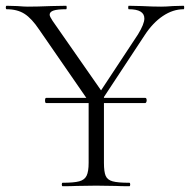

<svg xmlns="http://www.w3.org/2000/svg" viewBox="-25 -645 658 665"><path d="M611 -613Q574 -613 539 -589.5Q504 -566 476 -523L335 -309V-306H478Q483 -306 483 -297Q483 -294 481.5 -291Q480 -288 478 -288H335V-81Q335 -50 341 -36Q347 -22 365 -17Q383 -12 423 -12Q426 -12 426 -6Q426 0 423 0Q393 0 376 -1L308 -2L240 -1Q222 0 192 0Q189 0 189 -6Q189 -12 192 -12Q231 -12 249.5 -17Q268 -22 275 -36.5Q282 -51 282 -81V-288H135Q131 -288 131 -297Q131 -306 135 -306H274L111 -542Q85 -581 60 -597Q35 -613 -2 -613Q-5 -613 -5 -619Q-5 -625 -2 -625L35 -624Q59 -622 71 -622Q104 -622 152 -624L204 -625Q206 -625 206 -619Q206 -613 204 -613Q174 -613 160.5 -608.5Q147 -604 147 -594Q147 -588 157 -573L325 -332L453 -526Q475 -562 475 -581Q475 -613 421 -613Q419 -613 419 -619Q419 -625 421 -625L466 -624Q504 -622 533 -622Q550 -622 574 -624L611 -625Q613 -625 613 -619Q613 -613 611 -613Z"/></svg>

Font: Cormorant Garamond Light
Style: Regular
Weight: 300
Designer: Christian Thalmann (Catharsis Fonts)
Version: Version 3.000